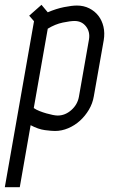

<svg xmlns="http://www.w3.org/2000/svg" viewBox="-52 -533 491 796"><path d="M88 -85Q98 -78 112 -72.5Q126 -67 140 -63Q154 -59 166.5 -56.5Q179 -54 187 -54Q218 -54 243.5 -76.5Q269 -99 275 -131L317 -370Q322 -401 304.5 -423.5Q287 -446 257 -446Q240 -446 208.5 -439.5Q177 -433 146 -414ZM30 243H-32L89 -445L69 -468L120 -513L146 -482Q181 -497 213.5 -503.5Q246 -510 267 -510Q295 -510 318 -498.5Q341 -487 356 -467.5Q371 -448 377 -422Q383 -396 378 -366L337 -134Q332 -104 316.5 -78Q301 -52 279.5 -32.5Q258 -13 231 -1.5Q204 10 176 10Q162 10 134.5 6.5Q107 3 75 -14Z"/></svg>

Font: Marvel
Style: Bold Italic
Weight: 700
Italic angle: -12°
Designer: Carolina Trebol
Foundry: Carolina Trebol
Version: Version 1.001